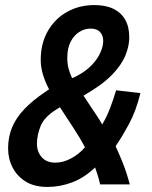

<svg xmlns="http://www.w3.org/2000/svg" viewBox="-20 -729 600 759"><path d="M168 10Q116 10 82 -11Q48 -32 30 -66.5Q12 -101 12 -142Q12 -188 28 -226Q44 -264 76.5 -298Q109 -332 158 -365L174 -376Q159 -404 150 -433.5Q141 -463 141 -492Q141 -558 169.5 -607Q198 -656 246 -682.5Q294 -709 353 -709Q398 -709 428.5 -694Q459 -679 475 -651Q491 -623 491 -581Q491 -548 476 -510.5Q461 -473 423.5 -434Q386 -395 317 -355L310 -351Q325 -328 338 -308.5Q351 -289 362.5 -272Q374 -255 384 -237Q401 -265 414.5 -300Q428 -335 439 -372L535 -361Q518 -291 490.5 -240Q463 -189 437 -151Q451 -121 466 -83.5Q481 -46 493 0H376Q371 -21 366.5 -35.5Q362 -50 356 -67Q313 -26 265 -8Q217 10 168 10ZM199 -86Q229 -86 260.5 -102.5Q292 -119 316 -147Q298 -181 270.5 -223Q243 -265 217 -305L204 -297Q154 -266 140 -229.5Q126 -193 126 -161Q126 -129 145 -107.5Q164 -86 199 -86ZM265 -420 277 -425Q318 -446 342 -471Q366 -496 377 -521.5Q388 -547 388 -567Q388 -589 375.5 -602.5Q363 -616 338 -616Q314 -616 293 -602.5Q272 -589 259 -563.5Q246 -538 246 -501Q246 -477 251 -458Q256 -439 265 -420Z"/></svg>

Font: Ubuntu Sans Mono SemiBold
Style: Italic
Weight: 600
Italic angle: -13.5°
Monospace: yes
Designer: Dalton Maag Ltd
Foundry: Dalton Maag Ltd
Version: Version 1.006